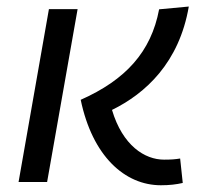

<svg xmlns="http://www.w3.org/2000/svg" viewBox="-20 -545 626 575"><path d="M461.9 9.8C487.8 9.8 508.3 7.3 527.3 2.9L519.5 -70.3C504.9 -67.9 493.2 -66.9 471.2 -66.9C413.6 -66.9 347.2 -108.9 315.4 -215.8C416 -265.1 516.6 -357.4 545.4 -525.4L456.5 -517.1C432.6 -389.6 356 -305.7 221.7 -246.1C256.8 -77.6 353.5 9.8 461.9 9.8ZM35.6 0H121.1L212.4 -517.6H126.5Z"/></svg>

Font: Cascadia Mono NF SemiLight
Style: Italic
Weight: 350
Italic angle: -10°
Monospace: yes
Designer: Aaron Bell
Foundry: Saja Typeworks
Version: Version 2404.023